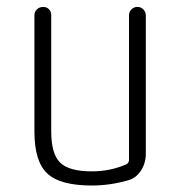

<svg xmlns="http://www.w3.org/2000/svg" viewBox="-20 -540 540 569"><path d="M252 9.8Q158.2 9.8 120.1 -25.9Q82 -61.5 82 -150.4V-495.1Q82 -504.9 89.4 -512.2Q96.7 -519.5 108.4 -519.5Q118.2 -519.5 125 -512.7Q131.8 -505.9 131.8 -495.1V-150.4Q131.8 -84 158.2 -58.1Q184.6 -32.2 252 -32.2Q306.6 -32.2 353.5 -52.7Q361.3 -55.7 362.3 -65.4V-494.1Q362.3 -504.9 369.6 -512.2Q377 -519.5 387.2 -519.5Q397.5 -519.5 404.8 -512.2Q412.1 -504.9 412.1 -494.1V-84Q412.1 -56.6 397.9 -34.7Q383.8 -12.7 360.4 -5.9Q306.6 9.8 252 9.8Z"/></svg>

Font: Rounded-X Mgen+ 1mn light
Style: Regular
Weight: 200
Designer: [Source Han Sans]
Ryoko NISHIZUKA  (kana & ideographs); Paul D. Hunt (Latin, Greek & Cyrillic); Wenlong ZHANG  (bopomofo
Version: Version 1.059.20150602